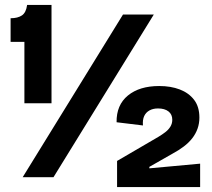

<svg xmlns="http://www.w3.org/2000/svg" viewBox="-20 -719 860 779"><path d="M79 -300V-549H23V-645Q52 -645 69 -656.5Q86 -668 90 -699H189V-300ZM72 0 479 -660H604L197 0ZM455 40V-66L623 -164Q638 -173 651 -183Q664 -193 671.5 -205.5Q679 -218 679 -233Q679 -255 663.5 -267Q648 -279 621 -279Q601 -279 586.5 -271Q572 -263 565 -248Q558 -233 560 -210L453 -223Q452 -293 499 -331.5Q546 -370 626 -370Q673 -370 709.5 -356Q746 -342 767.5 -314Q789 -286 789 -242Q789 -218 781.5 -197Q774 -176 760 -158Q746 -140 725.5 -124.5Q705 -109 679 -95L586 -42V-36L792 -55V40Z"/></svg>

Font: Bricolage Grotesque 72pt SemiBold
Style: Regular
Weight: 600
Version: Version 1.001;gftools[0.9.33.dev8+g029e19f]